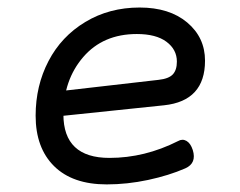

<svg xmlns="http://www.w3.org/2000/svg" viewBox="-20 -482 640 513"><path d="M75.2 -172.9Q75.2 -86.9 124.5 -38.1Q173.8 10.7 265.1 10.7Q319.8 10.7 375.7 -1.2Q431.6 -13.2 475.1 -32.2Q505.9 -45.9 495.1 -81.1Q489.3 -99.1 478.3 -105.5Q467.3 -111.8 455.6 -105Q366.7 -60.1 272.5 -60.1Q149.4 -60.1 149.4 -176.3Q149.4 -268.1 202.4 -329.6Q255.4 -391.1 345.7 -391.1Q397 -391.1 424.8 -370.4Q452.6 -349.6 452.6 -317.4Q452.6 -294.9 441.7 -283.2Q430.7 -271.5 403.3 -268.6L139.2 -238.3L123 -169.9L418.5 -200.7Q527.8 -212.4 527.8 -319.8Q527.8 -381.8 480.2 -421.9Q432.6 -461.9 353 -461.9Q272 -461.9 208 -423.3Q144 -384.8 109.6 -318.8Q75.2 -252.9 75.2 -172.9Z"/></svg>

Font: Courier Prime Sans
Style: Regular
Weight: 300
Italic angle: -10°
Designer: Alan Dague-Greene
Foundry: Quote-Unquote Apps
Version: Version 3.23